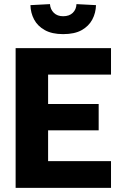

<svg xmlns="http://www.w3.org/2000/svg" viewBox="-20 -914 591 934"><path d="M56 0V-680H520V-551H214V-408H460V-280H214V-130H520V0ZM287 -748Q233 -748 198 -767.5Q163 -787 146 -819Q129 -851 128 -889L223 -894Q225 -868 242 -851.5Q259 -835 287 -835Q317 -835 334 -851.5Q351 -868 352 -894L447 -889Q446 -851 429 -819Q412 -787 377.5 -767.5Q343 -748 287 -748Z"/></svg>

Font: Cairo Play ExtraBold
Style: Regular
Weight: 800
Version: Version 3.119